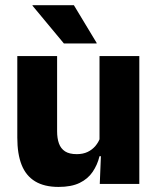

<svg xmlns="http://www.w3.org/2000/svg" viewBox="-20 -707 606 738"><path d="M199.5 -491.5V-202.5Q199.5 -175.5 206.5 -155.8Q213.5 -136 230 -125.2Q246.5 -114.5 275 -114.5Q299 -114.5 316.8 -123Q334.5 -131.5 346.8 -146Q359 -160.5 365 -178L388.5 -106.5H362.5Q354.5 -73.5 336.2 -46.5Q318 -19.5 286.2 -4Q254.5 11.5 205 11.5Q150.5 11.5 115.2 -9.8Q80 -31 63.2 -73Q46.5 -115 46.5 -178V-491.5ZM515.5 -491.5V0H363.5L368.5 -123L362.5 -137V-491.5ZM264 -687 351.5 -542V-540H225.5L105 -685V-687Z"/></svg>

Font: Anek Gurmukhi
Style: Bold
Weight: 700
Designer: Sarang Kulkarni (Gurmukhi), Yesha Goshar (Latin)
Foundry: Ek Type
Version: Version 1.003